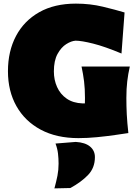

<svg xmlns="http://www.w3.org/2000/svg" viewBox="-20 -749 762 1062"><path d="M414 15Q292.5 15 205.2 -31.8Q118 -78.5 71 -161.8Q24 -245 24 -355Q24 -465.5 68.5 -549.8Q113 -634 197 -681.5Q281 -729 400 -729Q478 -729 548.8 -712Q619.5 -695 669 -680L652 -453Q560 -491.5 495.2 -507.8Q430.5 -524 398 -524Q374.5 -522.5 346.5 -505Q318.5 -487.5 298.2 -450.5Q278 -413.5 278 -354Q278 -307 295.8 -267.5Q313.5 -228 348.8 -203.5Q384 -179 437 -177Q443.5 -177 449.5 -177Q450 -192 450 -207Q450 -259 445 -299Q440 -339 431 -381H698Q688.5 -339 683.8 -299Q679 -259 679 -207Q679 -162 681.2 -116.8Q683.5 -71.5 690 -13Q662.5 -9 616.2 -2.2Q570 4.5 516.5 9.8Q463 15 414 15ZM281 293Q291.5 254.5 297.8 222.8Q304 191 304 156Q304 128 300.8 100.2Q297.5 72.5 287 45L399 36Q451 39 478 61.5Q505 84 505 120Q505 180 466.2 219.8Q427.5 259.5 369 291Z"/></svg>

Font: Commissioner Flair Black
Style: Regular
Weight: 900
Designer: Kostas Bartsokas
Foundry: Kostas Bartsokas
Version: Version 1.000; ttfautohint (v1.8.3)